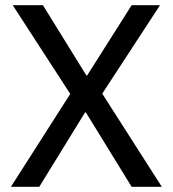

<svg xmlns="http://www.w3.org/2000/svg" viewBox="-20 -718 664 738"><path d="M22 0H131L307 -286H310L486 0H602L373 -358L595 -698H486L315 -428H312L145 -698H29L250 -357Z"/></svg>

Font: IBM Plex Arabic Text
Style: Regular
Weight: 450
Designer: Mike Abbink, Paul van der Laan, Pieter van Rosmalen, Wael Morcos, Khajak Apelian
Foundry: Bold Monday
Version: Version 1.0